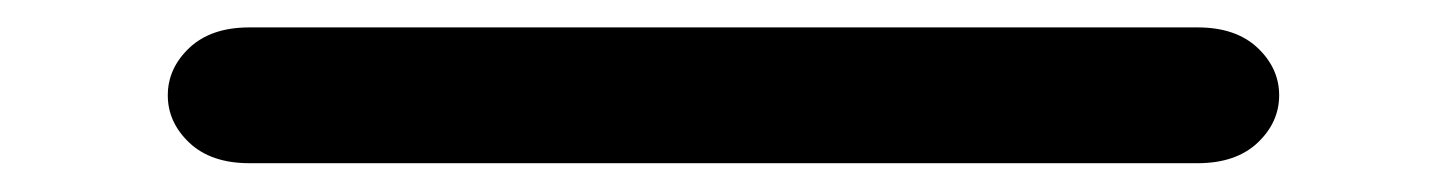

<svg xmlns="http://www.w3.org/2000/svg" viewBox="-20 -506 1040 138"><path d="M159.2 -388.7H840.8Q868.2 -388.7 883.8 -403.3Q899.4 -418 899.4 -437.5Q899.4 -457 883.8 -471.7Q868.2 -486.3 840.8 -486.3H159.2Q131.8 -486.3 116.2 -471.7Q100.6 -457 100.6 -437.5Q100.6 -418 116.2 -403.3Q131.8 -388.7 159.2 -388.7Z"/></svg>

Font: Sixtyfour Convergence
Style: Regular
Weight: 400
Designer: Jens Kutilek
Foundry: Jens Kutilek
Version: Version 2.001